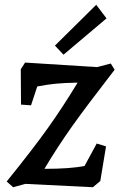

<svg xmlns="http://www.w3.org/2000/svg" viewBox="-20 -772 513 804"><path d="M305 -426Q249 -425 213.5 -421.5Q178 -418 136 -410L110 -331L68 -334L67 -482L85 -510L386 -491L444 -506L460 -480Q340 -325 280.5 -241Q221 -157 166 -65Q275 -65 334 -77L385 -171L424 -159L400 -14L369 12L86 -2L35 12L8 -12Q118 -148 181 -236.5Q244 -325 305 -426ZM210 -581 383 -752 426 -695 246 -543Z"/></svg>

Font: Andada Pro SemiBold
Style: Italic
Weight: 600
Italic angle: -6.99998°
Designer: Carolina Giovagnoli
Foundry: Huerta Tipografica
Version: Version 3.005